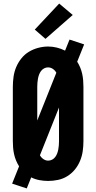

<svg xmlns="http://www.w3.org/2000/svg" viewBox="-20 -1007 540 1077"><path d="M130 50 48 23 87 -74Q77 -90 70 -107Q63 -124 59 -142Q55 -160 53.5 -178.5Q52 -197 52 -215V-520Q52 -548 56 -576.5Q60 -605 71 -631Q82 -657 100 -679.5Q118 -702 142 -716.5Q166 -731 194 -738.5Q222 -746 250 -746Q275 -746 299 -740Q323 -734 345 -723L370 -785L452 -758L413 -661Q423 -645 430 -628Q437 -611 441 -593Q445 -575 446.5 -556.5Q448 -538 448 -520V-215Q448 -187 444 -159Q440 -131 429 -104.5Q418 -78 400 -56Q382 -34 358 -19Q334 -4 306 2Q278 8 250 8Q226 8 201.5 3.5Q177 -1 155 -12ZM189 -331 296 -599Q289 -612 276.5 -620.5Q264 -629 249 -629Q238 -629 227.5 -623.5Q217 -618 210 -608.5Q203 -599 199 -588Q195 -577 193 -566Q191 -555 190 -543.5Q189 -532 189 -520ZM250 -106Q262 -106 272.5 -111.5Q283 -117 290 -126.5Q297 -136 301 -147Q305 -158 307 -169Q309 -180 310 -191.5Q311 -203 311 -215V-404L204 -136Q211 -123 223.5 -114.5Q236 -106 250 -106ZM235 -789 175 -841 312 -987 388 -923Z"/></svg>

Font: Iosevka Slab Heavy
Style: Regular
Weight: 900
Monospace: yes
Designer: Belleve Invis
Foundry: Belleve Invis
Version: Version 11.1.0; ttfautohint (v1.8.3)